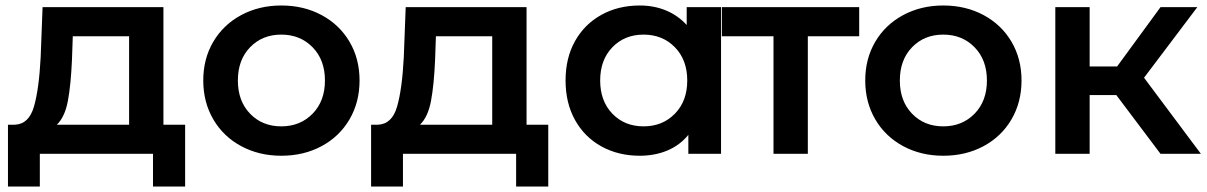

<svg xmlns="http://www.w3.org/2000/svg" viewBox="-20 -560 4396 699"><path d="M654 -106V119H537V0H125V119H9V-106H34Q85 -108 103.5 -171.5Q122 -235 128 -351L135 -534H575V-106ZM187 -106H450V-428H245L242 -342Q238 -250 227 -192Q216 -134 187 -106Z M720 -267Q720 -346 756.5 -408Q793 -470 858 -505Q923 -540 1004 -540Q1086 -540 1151 -505Q1216 -470 1252.5 -408Q1289 -346 1289 -267Q1289 -188 1252.5 -125.5Q1216 -63 1151 -28Q1086 7 1004 7Q923 7 858 -28Q793 -63 756.5 -125.5Q720 -188 720 -267ZM1163 -267Q1163 -342 1118 -388Q1073 -434 1004 -434Q935 -434 890.5 -388Q846 -342 846 -267Q846 -192 890.5 -146Q935 -100 1004 -100Q1073 -100 1118 -146Q1163 -192 1163 -267Z M1976 -106V119H1859V0H1447V119H1331V-106H1356Q1407 -108 1425.5 -171.5Q1444 -235 1450 -351L1457 -534H1897V-106ZM1509 -106H1772V-428H1567L1564 -342Q1560 -250 1549 -192Q1538 -134 1509 -106Z M2605 -534V0H2486V-69Q2455 -31 2409.5 -12Q2364 7 2309 7Q2231 7 2169.5 -27Q2108 -61 2073.5 -123Q2039 -185 2039 -267Q2039 -349 2073.5 -410.5Q2108 -472 2169.5 -506Q2231 -540 2309 -540Q2361 -540 2404.5 -522Q2448 -504 2480 -469V-534ZM2482 -267Q2482 -342 2437 -388Q2392 -434 2323 -434Q2254 -434 2209.5 -388Q2165 -342 2165 -267Q2165 -192 2209.5 -146Q2254 -100 2323 -100Q2392 -100 2437 -146Q2482 -192 2482 -267Z M3108 -428H2921V0H2796V-428H2608V-534H3108Z M3130 -267Q3130 -346 3166.5 -408Q3203 -470 3268 -505Q3333 -540 3414 -540Q3496 -540 3561 -505Q3626 -470 3662.5 -408Q3699 -346 3699 -267Q3699 -188 3662.5 -125.5Q3626 -63 3561 -28Q3496 7 3414 7Q3333 7 3268 -28Q3203 -63 3166.5 -125.5Q3130 -188 3130 -267ZM3573 -267Q3573 -342 3528 -388Q3483 -434 3414 -434Q3345 -434 3300.5 -388Q3256 -342 3256 -267Q3256 -192 3300.5 -146Q3345 -100 3414 -100Q3483 -100 3528 -146Q3573 -192 3573 -267Z M4044 -214H3947V0H3822V-534H3947V-318H4047L4205 -534H4339L4145 -277L4352 0H4205Z"/></svg>

Font: mBank SemiBold
Style: Regular
Weight: 600
Designer: Julieta Ulanovsky
Foundry: Julieta Ulanovsky
Version: Version 7.200